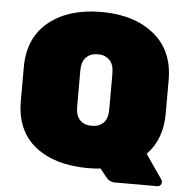

<svg xmlns="http://www.w3.org/2000/svg" viewBox="-54 -764 877 882"><g transform="rotate(5 384.5 -322.5)"><path d="M713 -426V-270Q713 -152 642 -79L720 34Q723 40 723 46.5Q723 53 717.5 59Q712 65 703 65H507Q482 65 465 42L437 7Q408 10 379 10Q226 10 135.5 -61.5Q45 -133 45 -270V-426Q45 -562 136.5 -636Q228 -710 379 -710Q530 -710 621.5 -635.5Q713 -561 713 -426ZM453 -266V-434Q453 -474 433 -494.5Q413 -515 379 -515Q345 -515 325 -494.5Q305 -474 305 -434V-266Q305 -225 325 -205Q345 -185 379 -185Q413 -185 433 -205Q453 -225 453 -266Z"/></g></svg>

Font: Rubik One
Style: Regular
Weight: 400
Designer: Hubert and Fischer with Elvire Volk Leonovitch
Foundry: Hubert and Fischer with Elvire Volk Leonovitch
Version: Version 1.001